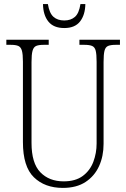

<svg xmlns="http://www.w3.org/2000/svg" viewBox="-20 -908 618 938"><path d="M287 10Q199 10 145.5 -42Q92 -94 92 -214V-607Q92 -643 87 -660.5Q82 -678 69.5 -683.5Q57 -689 33 -689H11V-714H218V-689H193Q169 -689 156.5 -683.5Q144 -678 139 -660Q134 -642 134 -605V-210Q134 -111 177 -66.5Q220 -22 291 -22Q349 -22 384.5 -48.5Q420 -75 436 -117.5Q452 -160 452 -207V-606Q452 -643 447.5 -660.5Q443 -678 430 -683.5Q417 -689 393 -689H368V-714H566V-689H545Q521 -689 508 -683.5Q495 -678 490.5 -660Q486 -642 486 -605V-205Q486 -145 464 -96.5Q442 -48 398 -19Q354 10 287 10ZM294 -771Q242 -771 216.5 -802.5Q191 -834 190 -888H214Q221 -844 241 -826Q261 -808 294 -808Q326 -808 346 -825.5Q366 -843 373 -888H397Q396 -835 371 -803Q346 -771 294 -771Z"/></svg>

Font: Noto Serif Sinhala Condensed ExtraLight
Style: Regular
Weight: 200
Width: 3
Designer: Jelle Bosma - Monotype Design Team
Foundry: Monotype Imaging Inc.
Version: Version 2.007; ttfautohint (v1.8.4.7-5d5b)